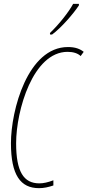

<svg xmlns="http://www.w3.org/2000/svg" viewBox="-20 -970 456 1000"><path d="M240 -798 241 -790H251C298 -824 363 -899 391 -942V-950H361C339 -909 290 -846 240 -798ZM183 10C208 10 231 5 258 -4V-31C229 -20 206 -15 185 -15C103 -15 64 -76 64 -224C64 -395 152 -700 332 -700C362 -700 386 -692 400 -678L416 -700C397 -715 373 -725 334 -725C125 -725 37 -397 37 -224C37 -58 87 10 183 10Z"/></svg>

Font: Noto Sans ExtraCondensed Thin
Style: Italic
Weight: 100
Width: 2
Italic angle: -12°
Designer: Monotype Design Team
Foundry: Monotype Imaging Inc.
Version: Version 2.013